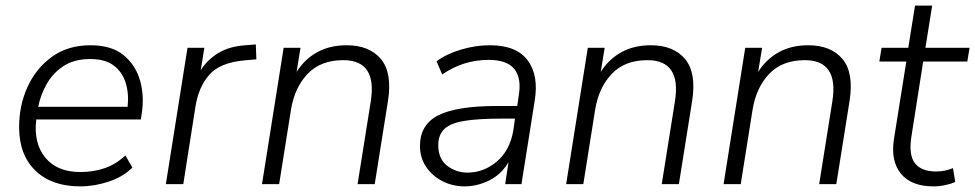

<svg xmlns="http://www.w3.org/2000/svg" viewBox="-20 -655 3469 683"><path d="M265 8Q164 8 106 -48Q48 -104 48 -203Q48 -281 78.5 -347Q109 -413 165.5 -453.5Q222 -494 302 -494Q377 -494 420 -458.5Q463 -423 478.5 -367.5Q494 -312 484 -250L481 -230H109Q99 -146 141 -94.5Q183 -43 266 -43Q313 -43 353 -57Q393 -71 426 -102L451 -59Q418 -26 367 -9Q316 8 265 8ZM301 -445Q244 -445 206 -420Q168 -395 146 -356Q124 -317 116 -275H434Q439 -322 427 -360.5Q415 -399 384.5 -422Q354 -445 301 -445Z M570 0 647 -485H707L694 -405Q717 -442 756 -466Q795 -490 853 -494L890 -497L892 -444L848 -440Q762 -432 724 -388.5Q686 -345 675 -274L632 0Z M912 0 989 -485H1049L1035 -399Q1063 -444 1108 -469Q1153 -494 1213 -494Q1294 -494 1335 -445Q1376 -396 1360 -295L1313 0H1252L1299 -295Q1322 -441 1201 -441Q1121 -441 1074.5 -392.5Q1028 -344 1015 -264L973 0Z M1632 8Q1591 8 1555 -10Q1519 -28 1496.5 -60.5Q1474 -93 1474 -136Q1474 -212 1539.5 -245Q1605 -278 1749 -278H1820L1825 -313Q1836 -376 1810 -409Q1784 -442 1718 -442Q1628 -442 1553 -390L1533 -437Q1568 -463 1619.5 -478.5Q1671 -494 1723 -494Q1817 -494 1857 -440.5Q1897 -387 1882 -296L1835 0H1777L1789 -78Q1763 -34 1720 -13Q1677 8 1632 8ZM1643 -41Q1701 -41 1747.5 -80.5Q1794 -120 1806 -191L1812 -233H1763Q1678 -233 1629 -224.5Q1580 -216 1559.5 -195Q1539 -174 1539 -139Q1539 -90 1570.5 -65.5Q1602 -41 1643 -41Z M1994 0 2071 -485H2131L2117 -399Q2145 -444 2190 -469Q2235 -494 2295 -494Q2376 -494 2417 -445Q2458 -396 2442 -295L2395 0H2334L2381 -295Q2404 -441 2283 -441Q2203 -441 2156.5 -392.5Q2110 -344 2097 -264L2055 0Z M2554 0 2631 -485H2691L2677 -399Q2705 -444 2750 -469Q2795 -494 2855 -494Q2936 -494 2977 -445Q3018 -396 3002 -295L2955 0H2894L2941 -295Q2964 -441 2843 -441Q2763 -441 2716.5 -392.5Q2670 -344 2657 -264L2615 0Z M3301 8Q3222 8 3185 -37Q3148 -82 3160 -160L3204 -436H3108L3116 -485H3211L3235 -635H3296L3272 -485H3429L3421 -436H3264L3222 -168Q3212 -103 3235 -74Q3258 -45 3310 -45Q3328 -45 3343 -48.5Q3358 -52 3370 -57L3378 -8Q3367 -2 3344.5 3Q3322 8 3301 8Z"/></svg>

Font: Nunito Sans Light
Style: Italic
Weight: 300
Italic angle: -9°
Designer: Vernon Adams
Foundry: Vernon Adams
Version: Version 3.006; ttfautohint (v1.8.3)